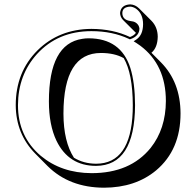

<svg xmlns="http://www.w3.org/2000/svg" viewBox="-20 -790 895 876"><path d="M440.4 -548.3Q270 -548.3 269.5 -272.5Q269.5 -271 269.5 -270.5Q270 -143.6 317.4 -70.3Q361.3 -43.5 418 -43Q576.7 -43 585.4 -280.8Q585.9 -295.4 585.9 -310.1Q585.4 -455.1 544.4 -524.9Q502.4 -548.3 440.4 -548.3ZM803.7 -272.5Q803.7 -106.4 692.4 -12.7Q598.1 65.9 454.6 66.4Q296.4 65.9 197.3 -32.2L141.1 -88.9Q52.7 -178.7 51.8 -310.1Q51.8 -461.4 151.4 -560.5Q249.5 -657.2 397 -658.2Q496.1 -657.7 573.2 -621.1Q592.3 -628.4 600.1 -640.1Q598.1 -641.6 597.7 -642.6L541 -699.2Q528.3 -712.9 527.8 -731Q531.7 -768.1 574.2 -770Q597.2 -769 614.7 -751.5L671.4 -694.8Q699.2 -666 699.7 -622.6Q698.7 -572.3 670.9 -549.3L714.4 -505.4Q803.2 -415.5 803.7 -272.5ZM736.8 -329.1Q736.8 -493.7 620.6 -581.1Q611.3 -587.9 603 -593.3L589.8 -601.6L603 -610.4Q632.3 -630.9 632.8 -679.2Q632.8 -728 599.6 -751Q586.4 -759.3 574.2 -759.8Q539.1 -758.3 538.1 -731Q538.1 -699.7 573.7 -694.3Q575.2 -694.3 576.2 -693.8Q602.1 -691.9 612.8 -671.9Q615.7 -665 616.2 -659.2Q615.2 -625.5 576.2 -611.8L572.3 -610.4L568.8 -612.3Q493.2 -647.9 397 -647.9Q244.1 -647.9 148.4 -543Q62.5 -447.8 62 -310.1Q62 -167.5 166 -79.1Q260.3 -0.5 397.9 0Q573.7 0 667 -114.7Q736.3 -201.7 736.8 -329.1ZM383.8 -615.2Q531.2 -615.2 574.7 -480Q595.7 -413.1 596.2 -310.1Q594.7 -34.2 418 -33.2Q293.5 -33.2 237.8 -147.5Q203.1 -220.2 203.1 -327.1Q203.1 -590.3 355.5 -612.8Q369.6 -615.2 383.8 -615.2Z"/></svg>

Font: Linux Biolinum Shadow O
Style: Bold
Weight: 700
Designer: Philipp H. Poll
Foundry: Philipp H. Poll
Version: Version 0.9.2